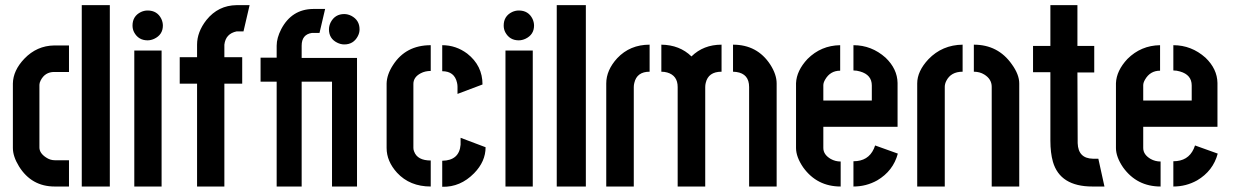

<svg xmlns="http://www.w3.org/2000/svg" viewBox="-20 -714 4719 735"><path d="M29.3 -147.5V-394.5Q30.3 -444.3 73.2 -489.3Q121.1 -539.1 187.5 -540H244.1V-438.5H187.5Q152.3 -438.5 135.7 -406.2Q130.9 -396.5 130.9 -389.6V-149.4Q130.9 -127.9 156.2 -111.3Q171.9 -100.6 189.5 -100.6H244.1V0H189.5Q100.6 0 52.7 -77.1Q29.3 -115.2 29.3 -147.5ZM293 0V-694.3H400.4V0Z M487.3 -616.2Q487.3 -652.3 519.5 -668Q532.2 -673.8 544.9 -673.8Q582 -673.8 597.7 -641.6Q603.5 -628.9 603.5 -616.2Q603.5 -581.1 570.3 -565.4Q557.6 -559.6 544.9 -559.6Q509.8 -559.6 493.2 -590.8Q487.3 -602.5 487.3 -616.2ZM494.1 0V-520.5H598.6V0Z M668 -393.6V-495.1H734.4V-543Q734.4 -591.8 770.5 -637.7Q815.4 -693.4 885.7 -694.3H935.5L912.1 -593.8H885.7Q843.8 -585 838.9 -543V-495.1H907.2V-393.6H838.9V0H734.4V-393.6Z M977.5 -401.4H1039.1V0H1134.8V-401.4H1251V0H1346.7V-492.2H1134.8V-539.1Q1134.8 -582 1173.8 -587.9Q1175.8 -587.9 1177.7 -587.9H1203.1L1224.6 -679.7H1178.7Q1096.7 -678.7 1056.6 -602.5Q1039.1 -568.4 1039.1 -539.1V-493.2H977.5ZM1239.3 -601.6Q1239.3 -566.4 1270.5 -550.8Q1284.2 -543.9 1297.9 -543.9Q1333 -543.9 1349.6 -575.2Q1356.4 -587.9 1356.4 -601.6Q1356.4 -636.7 1325.2 -653.3Q1311.5 -660.2 1297.9 -660.2Q1262.7 -660.2 1246.1 -628.9Q1239.3 -615.2 1239.3 -601.6Z M1460 -147.5Q1460 -96.7 1500 -52.7Q1548.8 0 1628.9 0V-99.6Q1578.1 -99.6 1565.4 -133.8Q1562.5 -140.6 1562.5 -147.5V-392.6Q1562.5 -418.9 1590.8 -433.6Q1607.4 -442.4 1628.9 -442.4V-541Q1533.2 -541 1484.4 -464.8Q1460.9 -428.7 1460 -394.5ZM1672.9 -441.4Q1719.7 -441.4 1729.5 -397.5Q1731.4 -389.6 1731.4 -381.8V-354.5L1827.1 -390.6Q1827.1 -462.9 1768.6 -508.8Q1725.6 -541 1672.9 -541ZM1672.9 1Q1742.2 2.9 1794.9 -50.8Q1838.9 -95.7 1838.9 -150.4L1743.2 -186.5V-160.2Q1738.3 -99.6 1672.9 -98.6Z M1908.2 -616.2Q1908.2 -652.3 1940.4 -668Q1953.1 -673.8 1965.8 -673.8Q2002.9 -673.8 2018.6 -641.6Q2024.4 -628.9 2024.4 -616.2Q2024.4 -581.1 1991.2 -565.4Q1978.5 -559.6 1965.8 -559.6Q1930.7 -559.6 1914.1 -590.8Q1908.2 -602.5 1908.2 -616.2ZM1915 0V-520.5H2019.5V0Z M2111.3 0V-694.3H2222.7V0Z M2300.8 0V-394.5Q2300.8 -445.3 2342.8 -491.2Q2391.6 -543 2466.8 -543V-439.5Q2418 -439.5 2408.2 -396.5Q2406.2 -388.7 2406.2 -380.9V0ZM2511.7 -439.5V-543Q2582 -542 2627 -498Q2672.9 -543 2742.2 -543V-439.5Q2691.4 -439.5 2681.6 -396.5Q2679.7 -388.7 2679.7 -380.9V0H2574.2V-380.9Q2574.2 -424.8 2534.2 -436.5Q2523.4 -439.5 2511.7 -439.5ZM2786.1 -439.5V-543Q2878.9 -543 2928.7 -466.8Q2953.1 -428.7 2953.1 -394.5V0H2847.7V-380.9Q2847.7 -431.6 2798.8 -438.5Q2793 -439.5 2786.1 -439.5Z M3027.3 -147.5V-395.5Q3029.3 -443.4 3071.3 -488.3Q3123 -540 3196.3 -541V-443.4Q3158.2 -443.4 3138.7 -409.2Q3131.8 -397.5 3131.8 -387.7V-329.1H3317.4V-386.7Q3317.4 -427.7 3272.5 -440.4Q3259.8 -444.3 3247.1 -444.3V-541Q3316.4 -541 3370.1 -493.2Q3415 -450.2 3416 -396.5V-228.5H3131.8V-147.5Q3131.8 -122.1 3160.2 -105.5Q3177.7 -95.7 3198.2 -95.7V0Q3107.4 0 3054.7 -73.2Q3027.3 -113.3 3027.3 -147.5ZM3247.1 0V-96.7Q3303.7 -96.7 3325.2 -144.5Q3328.1 -151.4 3330.1 -157.2L3417 -126Q3399.4 -59.6 3337.9 -23.4Q3295.9 0 3247.1 0Z M3491.2 0V-394.5Q3491.2 -441.4 3534.2 -487.3Q3586.9 -542 3665 -543V-439.5Q3620.1 -439.5 3602.5 -404.3Q3596.7 -392.6 3596.7 -381.8V0ZM3708 -439.5V-543Q3800.8 -543 3853.5 -467.8Q3881.8 -428.7 3881.8 -394.5V0H3776.4V-381.8Q3776.4 -411.1 3748 -428.7Q3730.5 -439.5 3708 -439.5Z M3934.6 -437.5V-538.1H4001V-694.3H4104.5V-538.1H4168.9V-436.5H4104.5L4105.5 -166Q4107.4 -107.4 4164.1 -106.4H4184.6L4208 0H4162.1Q4038.1 0 4010.7 -94.7Q4001 -128.9 4001 -175.8V-437.5Z M4252 -147.5V-395.5Q4253.9 -443.4 4295.9 -488.3Q4347.7 -540 4420.9 -541V-443.4Q4382.8 -443.4 4363.3 -409.2Q4356.4 -397.5 4356.4 -387.7V-329.1H4542V-386.7Q4542 -427.7 4497.1 -440.4Q4484.4 -444.3 4471.7 -444.3V-541Q4541 -541 4594.7 -493.2Q4639.6 -450.2 4640.6 -396.5V-228.5H4356.4V-147.5Q4356.4 -122.1 4384.8 -105.5Q4402.3 -95.7 4422.9 -95.7V0Q4332 0 4279.3 -73.2Q4252 -113.3 4252 -147.5ZM4471.7 0V-96.7Q4528.3 -96.7 4549.8 -144.5Q4552.7 -151.4 4554.7 -157.2L4641.6 -126Q4624 -59.6 4562.5 -23.4Q4520.5 0 4471.7 0Z"/></svg>

Font: Post No Bills Colombo
Style: Bold
Weight: 700
Designer: Kosala Senevirathne, Siva Puranthara, Lasantha Premarathna, Tharique Azeez
Foundry: Mooniak
Version: Version 1.220 ; ttfautohint (v1.6)